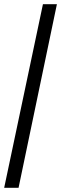

<svg xmlns="http://www.w3.org/2000/svg" viewBox="-20 -780 293 921"><path d="M0 121 186 -760H253L69 121Z"/></svg>

Font: Noto Serif Hebrew Condensed ExtraBold
Style: Regular
Weight: 800
Width: 3
Designer: Monotype Design Team
Foundry: Monotype Imaging Inc.
Version: Version 2.004; ttfautohint (v1.8.4.7-5d5b)